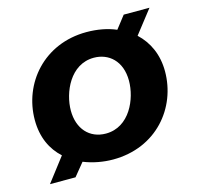

<svg xmlns="http://www.w3.org/2000/svg" viewBox="-91 -658 833 799"><g transform="rotate(-15 325.0 -259.0)"><path d="M310 11C497 11 613 -131 613 -288C613 -360 586 -418 541 -460L619 -560H508L466 -506C429 -522 385 -530 339 -530C155 -530 37 -389 37 -232C37 -156 65 -100 108 -61L29 42H139L184 -13C224 3 268 11 310 11ZM309 -101C238 -101 192 -153 192 -231C192 -308 239 -419 341 -419C404 -419 458 -375 458 -289C458 -211 411 -101 309 -101Z"/></g></svg>

Font: Fixel Display 20240404
Style: Bold Italic
Weight: 700
Italic angle: -10°
Designer: AlfaBravo + MacPaw
Foundry: Kyrylo Tkachov, Marchela Mozhyna, Serhii Makarenko, Maria Weinstein, Zakhar Kryvoshyya
Version: Version 1.211;Glyphs 3.2 (3225)